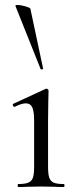

<svg xmlns="http://www.w3.org/2000/svg" viewBox="-20 -751 313 771"><path d="M53 -12Q80 -12 93.5 -17.5Q107 -23 112 -37Q117 -51 117 -81V-268Q117 -304 109.5 -320Q102 -336 84 -336Q66 -336 39 -322H38Q34 -322 32 -327Q30 -332 33 -334L163 -394L167 -395Q169 -395 172 -392.5Q175 -390 175 -387Q175 -380 174 -347Q173 -314 173 -269V-81Q173 -51 178 -37Q183 -23 196 -17.5Q209 -12 236 -12Q239 -12 239 -6Q239 0 236 0Q213 0 199 -1L145 -2L91 -1Q77 0 53 0Q51 0 51 -6Q51 -12 53 -12ZM50 -731Q63 -731 82 -725.5Q101 -720 102 -716L153 -476Q155 -474 149.5 -472.5Q144 -471 143 -474L42 -727Q41 -731 50 -731Z"/></svg>

Font: Cormorant Infant
Style: Regular
Weight: 400
Designer: Christian Thalmann (Catharsis Fonts)
Foundry: Catharsis Fonts
Version: Version 4.000